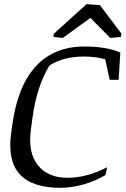

<svg xmlns="http://www.w3.org/2000/svg" viewBox="-20 -896 608 927"><path d="M388.2 -671.4Q493.2 -671.4 561 -642.6L552.7 -510.7H509.8L487.8 -609.9Q441.4 -623 384.8 -623Q287.1 -623 218.8 -580.1Q158.2 -480 137.7 -333.5L128.9 -268.6Q114.3 -158.7 163.1 -98.1Q211.9 -37.6 305.7 -37.6Q399.4 -37.6 497.1 -88.4L489.7 -51.3Q443.4 -23.4 385.7 -6.3Q328.1 10.7 271.5 10.7Q-2 10.7 33.7 -251.5L39.6 -294.9Q64.9 -480.5 153.3 -576.2Q241.7 -671.9 388.2 -671.4ZM564 -717.8 512.2 -712.9 416.5 -809.6 283.2 -712.9 237.8 -717.8 240.2 -733.4 397.9 -876 462.4 -871.1 566.4 -733.4Z"/></svg>

Font: NoticiaText-Italic
Style: Italic
Weight: 400
Italic angle: -8°
Designer: JM Sole
Foundry: JM Sole
Version: Version 1.003